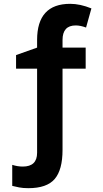

<svg xmlns="http://www.w3.org/2000/svg" viewBox="-20 -744 540 1004"><path d="M128 240Q225 240 266 192Q307 144 307 40V-385H428V-495H307V-535Q307 -611 376 -611Q400 -611 430 -600L458 -700Q399 -724 347 -724Q174 -724 174 -535V-495L64 -456V-385H174V55Q174 127 99 127Q72 127 44 118V228Q60 232 80 236Q100 240 128 240Z"/></svg>

Font: Noto Sans Mono Condensed Extra
Style: Regular
Weight: 800
Width: 3
Designer: Monotype Design Team
Foundry: Monotype Imaging Inc.
Version: Version 1.900